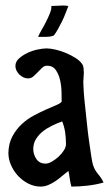

<svg xmlns="http://www.w3.org/2000/svg" viewBox="-20 -690 414 710"><path d="M152 -511Q166 -511 185.5 -506.5Q205 -502 224 -494Q243 -486 259.5 -475.5Q276 -465 284 -453Q288 -447 289 -438.5Q290 -430 290 -421Q290 -412 289 -403Q288 -394 288 -387Q288 -378 289.5 -354Q291 -330 294.5 -299Q298 -268 301.5 -233Q305 -198 309.5 -167Q314 -136 317.5 -112.5Q321 -89 324 -80Q330 -61 342.5 -46.5Q355 -32 363 -15Q334 -7 304 -3.5Q274 0 244 0Q240 -14 238 -29Q236 -44 233 -58Q221 -49 209.5 -39Q198 -29 185.5 -20.5Q173 -12 159 -6Q145 0 130 0Q107 0 85 -11Q63 -22 46.5 -40Q30 -58 20.5 -80Q11 -102 11 -125Q12 -160 26 -186Q40 -212 60.5 -231Q81 -250 105.5 -263Q130 -276 151.5 -285.5Q173 -295 188.5 -301.5Q204 -308 208 -314Q208 -328 207.5 -350.5Q207 -373 202 -394.5Q197 -416 186 -431.5Q175 -447 154 -447Q144 -447 136 -439.5Q128 -432 120 -423.5Q112 -415 103.5 -407.5Q95 -400 83 -400Q75 -400 66.5 -404Q58 -408 51.5 -414.5Q45 -421 41 -429Q37 -437 37 -446Q37 -462 50.5 -474Q64 -486 82 -494.5Q100 -503 119.5 -507Q139 -511 152 -511ZM103 -139Q103 -119 114.5 -102Q126 -85 149 -85Q159 -85 172 -92.5Q185 -100 196.5 -110.5Q208 -121 216 -133.5Q224 -146 224 -157Q224 -179 221 -200Q218 -221 210 -241Q193 -235 174 -226Q155 -217 139.5 -205Q124 -193 113.5 -176.5Q103 -160 103 -139ZM232.8 -667.9Q227.7 -655 222.2 -640.4Q216.7 -625.8 209.5 -611.2Q202.2 -596.6 194.6 -582.8Q187 -569.1 179.3 -558.8Q170.9 -555.3 162.8 -554.5Q154.7 -553.6 147.1 -553.6H120.8Q125 -563.9 133.9 -579.4Q142.9 -594.8 150.9 -610.7Q159 -626.6 164.9 -641.7Q170.9 -656.7 170 -667.9Q180.2 -667.9 191.2 -668.7Q202.2 -669.6 212.4 -669.6Q217.5 -669.6 222.6 -669.2Q227.7 -668.7 232.8 -667.9Z"/></svg>

Font: Teutonic
Style: Regular
Weight: 400
Designer: Peter Wiegel
Foundry: Peter Wiegel
Version: 1.000